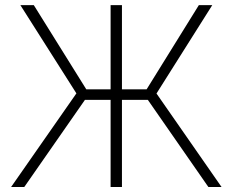

<svg xmlns="http://www.w3.org/2000/svg" viewBox="-20 -748 931 768"><path d="M467.8 -727.5V0H422.4V-727.5ZM24.4 0 285.6 -374.5 61.5 -727.5H115.2L325.2 -390.6H566.4L775.4 -727.5H829.1L606 -374L866.2 0H813.5L571.3 -348.6H319.8L77.1 0Z"/></svg>

Font: Inter 20pt ExtraLight
Style: Regular
Weight: 250
Version: Version 4.001;git-66647c0bb